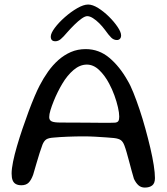

<svg xmlns="http://www.w3.org/2000/svg" viewBox="-20 -828 753 868"><path d="M634.5 20Q618 20 606.2 9.8Q594.5 -0.5 585.5 -19.5Q581 -34.5 575.2 -55.5Q569.5 -76.5 563.8 -98.2Q558 -120 552.5 -139.2Q547 -158.5 542.5 -170Q536.5 -186.5 526.8 -194Q517 -201.5 495 -204Q484.5 -205 461.2 -206.8Q438 -208.5 410.8 -210Q383.5 -211.5 359.5 -211.5Q323 -211.5 286 -210Q249 -208.5 222.5 -206Q199.5 -204.5 189.2 -197.8Q179 -191 172 -174Q166 -158.5 158.8 -135.5Q151.5 -112.5 144.2 -87.2Q137 -62 130 -38.5Q121 -13.5 109.2 -2Q97.5 9.5 76.5 9.5Q62 9.5 52 4.2Q42 -1 37.2 -12.8Q32.5 -24.5 32.5 -43.5Q32.5 -64.5 39 -96.8Q45.5 -129 56.8 -167.5Q68 -206 81.8 -246.5Q95.5 -287 109.5 -324.5Q123.5 -362 136.5 -392.5Q149.5 -423 159 -441Q176 -474 197.2 -504Q218.5 -534 244.2 -556.8Q270 -579.5 300.5 -592.8Q331 -606 367.5 -606Q427.5 -606 474.5 -566.5Q521.5 -527 557 -463.5Q569.5 -443 583.2 -408.8Q597 -374.5 611 -332.8Q625 -291 637.2 -246.5Q649.5 -202 659.5 -159.5Q669.5 -117 675 -81.5Q680.5 -46 680.5 -23Q680.5 0.5 668.2 10.2Q656 20 634.5 20ZM500.5 -273.5Q511.5 -275 515.2 -281Q519 -287 519 -301Q519 -318 513.2 -343.2Q507.5 -368.5 497.2 -396.8Q487 -425 473.5 -450Q454 -487 428.2 -511.5Q402.5 -536 372.5 -536Q341.5 -536 312.8 -511.8Q284 -487.5 261 -448.5Q251.5 -432.5 241.2 -412Q231 -391.5 222.5 -370.2Q214 -349 208.2 -330.2Q202.5 -311.5 202.5 -298.5Q202.5 -284.5 213.8 -279.2Q225 -274 253.5 -274Q318.5 -274 366 -273.5Q413.5 -273 446.2 -272.8Q479 -272.5 500.5 -273.5ZM230 -641.5Q209.5 -641.5 209.5 -662.5Q209.5 -677.5 227.5 -701.8Q245.5 -726 273 -750.2Q300.5 -774.5 329.2 -791Q358 -807.5 378.5 -807.5Q398.5 -807.5 423.8 -791.8Q449 -776 472.8 -752.5Q496.5 -729 512 -705.8Q527.5 -682.5 527.5 -668Q527.5 -658 522.2 -652.5Q517 -647 508.5 -647Q494 -647 482.8 -658Q471.5 -669 454.5 -693Q443 -708.5 428.8 -722.8Q414.5 -737 400.2 -746Q386 -755 374.5 -755Q364.5 -755 349 -744Q333.5 -733 316.8 -716.5Q300 -700 285 -683Q266 -660.5 254.5 -651Q243 -641.5 230 -641.5Z"/></svg>

Font: Gluten Thin Light
Style: Regular
Weight: 300
Version: Version 1.300